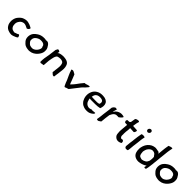

<svg xmlns="http://www.w3.org/2000/svg" viewBox="467 -2520 4294 4294"><g transform="rotate(45 2614.0 -372.5)"><path d="M85 -237C83 -175 91 -132 116 -93C138 -55 176 -26 227 -14C248 -8 267 -3 293 -3H307C327 -5 345 -11 362 -17C383 -25 400 -31 416 -39C435 -50 451 -59 455 -68C451 -91 443 -128 416 -128C416 -127 415 -127 414 -126C400 -116 373 -103 342 -96C336 -92 330 -88 323 -88H314C308 -88 301 -89 295 -90C270 -95 243 -103 227 -120C204 -144 190 -174 191 -215L189 -225C190 -232 190 -242 191 -249L192 -259C195 -276 202 -294 211 -308C222 -326 238 -348 255 -360C266 -369 282 -375 296 -380C362 -404 421 -353 453 -344L471 -353C489 -359 510 -390 508 -410C504 -413 499 -417 491 -421C475 -428 456 -439 432 -449C415 -456 390 -463 369 -467C332 -475 290 -469 250 -455C205 -441 172 -410 143 -376C116 -347 95 -305 88 -256Z M639 -358C590 -296 588 -204 617 -148C622 -140 628 -132 633 -124C655 -99 679 -71 711 -54C738 -40 772 -33 808 -30C812 -30 815 -30 819 -29H829C837 -29 844 -30 851 -30C926 -35 987 -75 1029 -123C1060 -159 1087 -201 1096 -249C1098 -265 1099 -281 1098 -298C1099 -355 1071 -382 1049 -420C1039 -433 1028 -444 1014 -454C993 -469 964 -471 939 -463C926 -468 914 -471 895 -471H865C807 -470 756 -453 714 -424C684 -404 660 -385 639 -358ZM700 -246C699 -300 733 -330 768 -354C792 -370 821 -381 855 -382H866C876 -382 885 -381 895 -381C940 -378 981 -354 983 -315C991 -302 998 -289 997 -269C995 -254 992 -239 986 -227C970 -191 944 -159 914 -141C896 -130 877 -119 851 -119H825C795 -122 772 -128 754 -144C740 -156 730 -166 719 -181C706 -196 696 -219 700 -246Z M1200 -151C1194 -107 1193 -67 1194 -30L1209 -23C1214 -20 1219 -19 1224 -21C1248 -23 1278 -30 1298 -33C1298 -41 1299 -49 1300 -56C1303 -99 1305 -143 1310 -187L1312 -199C1314 -203 1314 -207 1315 -211C1316 -222 1319 -233 1320 -244C1320 -247 1321 -249 1322 -252L1324 -263C1324 -266 1326 -269 1326 -272C1336 -320 1348 -370 1386 -388C1411 -394 1435 -400 1464 -400C1474 -400 1481 -399 1489 -397C1494 -396 1498 -395 1503 -394C1528 -389 1545 -377 1556 -359C1572 -326 1577 -279 1569 -222C1569 -212 1567 -202 1566 -193C1563 -171 1561 -150 1558 -129C1558 -122 1558 -115 1557 -108C1556 -101 1555 -94 1553 -87L1550 -65L1577 -39C1590 -28 1602 -13 1627 -15H1636C1649 -24 1647 -44 1648 -62L1655 -108C1657 -114 1657 -121 1658 -127L1660 -143C1662 -161 1665 -178 1666 -196L1672 -241C1681 -311 1672 -367 1651 -410C1635 -441 1607 -460 1568 -472C1542 -478 1512 -485 1477 -485C1468 -485 1459 -484 1451 -484C1422 -483 1393 -477 1369 -470C1353 -467 1337 -453 1326 -443L1327 -450C1330 -464 1332 -478 1336 -489C1326 -498 1312 -510 1293 -512C1277 -516 1266 -504 1264 -496V-494C1258 -485 1251 -473 1246 -461L1235 -376C1231 -349 1229 -325 1225 -298L1223 -279L1221 -270C1219 -256 1215 -241 1213 -226L1210 -206C1208 -188 1202 -169 1200 -151Z M1805 -400 1821 -362 1831 -330C1840 -306 1848 -286 1859 -264C1871 -236 1884 -209 1897 -182C1908 -160 1916 -135 1925 -110C1931 -92 1941 -73 1949 -57C1956 -43 1962 -27 1974 -18C1987 -17 1999 -25 2009 -30L2070 -49C2096 -81 2122 -114 2147 -148C2180 -192 2214 -235 2248 -277C2265 -298 2284 -314 2304 -332C2317 -344 2324 -356 2336 -369C2347 -384 2368 -400 2369 -420C2354 -427 2335 -423 2319 -420C2298 -415 2280 -406 2260 -401L2228 -398C2185 -351 2145 -296 2107 -243C2087 -220 2069 -194 2047 -173L2034 -161C2028 -155 2025 -151 2020 -145C2020 -149 2018 -151 2016 -154C2006 -174 1999 -197 1991 -220C1974 -273 1949 -322 1930 -374C1913 -381 1899 -392 1883 -400L1867 -408C1848 -419 1818 -412 1805 -400Z M2452 -240C2452 -215 2455 -189 2462 -167C2464 -160 2466 -154 2468 -147C2481 -117 2493 -85 2516 -64C2520 -60 2524 -55 2528 -51C2571 -7 2648 20 2745 6C2783 0 2822 -23 2848 -46C2855 -52 2863 -58 2867 -66C2872 -77 2872 -87 2871 -92C2865 -93 2860 -94 2856 -93C2838 -89 2828 -90 2807 -88C2793 -85 2787 -86 2773 -88L2759 -91C2741 -84 2714 -73 2693 -73C2657 -75 2622 -90 2604 -111C2579 -132 2565 -171 2557 -206C2555 -215 2555 -226 2553 -234H2563C2574 -233 2578 -231 2589 -231H2730C2781 -231 2829 -236 2872 -246C2895 -298 2902 -365 2877 -413C2850 -463 2794 -487 2721 -489H2684C2597 -486 2515 -437 2479 -361C2476 -352 2471 -343 2468 -334C2466 -329 2465 -324 2463 -319C2455 -295 2450 -263 2452 -240ZM2559 -294C2560 -298 2559 -302 2561 -306C2562 -316 2566 -329 2569 -338C2570 -342 2570 -345 2572 -349C2590 -387 2624 -411 2668 -416C2674 -417 2682 -417 2690 -418H2695C2736 -418 2771 -411 2789 -389C2807 -368 2805 -325 2790 -302C2771 -295 2751 -291 2728 -291H2660C2652 -291 2645 -291 2637 -292H2617C2603 -292 2593 -293 2579 -294H2567C2565 -295 2562 -294 2559 -294Z M3048 -439C3042 -414 3044 -398 3041 -377L3018 -205C3016 -182 3014 -161 3011 -137C3009 -119 3006 -101 3004 -85C3004 -74 3000 -61 2998 -50L2994 -23C3001 -18 3014 -13 3028 -13C3039 -13 3050 -18 3057 -23L3070 -33C3080 -39 3091 -46 3100 -52C3102 -68 3104 -86 3106 -102C3107 -113 3109 -125 3109 -135C3111 -150 3111 -160 3113 -175L3120 -227C3123 -241 3124 -252 3125 -262C3124 -265 3126 -269 3126 -272C3126 -274 3127 -276 3126 -278C3137 -291 3141 -314 3152 -329C3168 -356 3194 -387 3233 -394C3268 -398 3293 -393 3304 -393C3310 -398 3317 -403 3324 -407C3333 -413 3341 -420 3348 -427C3363 -440 3375 -454 3383 -472C3382 -487 3352 -488 3334 -492C3283 -500 3241 -486 3204 -465C3191 -457 3169 -439 3161 -428C3159 -425 3156 -422 3154 -419C3148 -409 3138 -396 3133 -385C3134 -392 3133 -400 3134 -408C3138 -437 3148 -462 3158 -483C3152 -493 3122 -504 3098 -494C3078 -481 3059 -462 3048 -439Z M3479 -470C3466 -444 3487 -420 3499 -410H3515C3530 -410 3548 -408 3563 -408C3558 -356 3554 -306 3549 -254C3543 -212 3545 -175 3549 -138C3551 -99 3559 -70 3581 -48C3602 -27 3628 -6 3671 -6C3708 -6 3734 -19 3758 -30C3768 -51 3759 -86 3744 -94L3735 -100C3731 -101 3727 -103 3725 -104C3718 -102 3700 -96 3683 -98C3671 -104 3664 -115 3657 -127C3648 -140 3647 -168 3650 -193C3650 -204 3651 -214 3649 -224L3650 -246C3651 -252 3651 -259 3651 -264L3652 -284C3654 -300 3657 -322 3659 -338C3658 -359 3661 -384 3662 -405H3668C3702 -403 3745 -402 3780 -399L3794 -411C3801 -421 3807 -435 3810 -450C3813 -464 3807 -472 3802 -479C3795 -479 3788 -479 3780 -480C3750 -482 3711 -483 3681 -486H3673L3677 -515C3679 -530 3681 -544 3684 -559C3688 -578 3690 -599 3696 -614L3705 -642C3699 -652 3668 -663 3646 -652L3623 -646C3612 -641 3604 -635 3596 -628C3590 -600 3585 -568 3581 -537L3577 -513C3569 -506 3559 -499 3551 -491C3530 -491 3512 -489 3494 -489C3489 -487 3482 -479 3479 -470Z M3918 -381C3915 -360 3911 -321 3908 -300C3907 -292 3905 -285 3905 -277C3904 -271 3904 -264 3904 -256L3891 -166C3890 -157 3889 -148 3889 -139C3887 -123 3885 -97 3883 -82C3883 -71 3881 -56 3880 -45L3890 -37C3892 -33 3893 -28 3894 -23V-20C3903 -14 3917 -10 3932 -10C3949 -10 3964 -14 3976 -20L3977 -28C3979 -40 3982 -50 3983 -61L3985 -77C3987 -89 3987 -102 3988 -114L3991 -139C3991 -148 3991 -156 3992 -164L4000 -221C4002 -236 4004 -255 4006 -270L4009 -293C4011 -321 4016 -364 4020 -394C4022 -410 4026 -429 4028 -443C4031 -455 4036 -473 4038 -486C4017 -501 3967 -504 3937 -490L3936 -481C3935 -476 3933 -469 3932 -462C3926 -437 3922 -409 3918 -381ZM3960 -667C3956 -640 3976 -617 4002 -616H4009C4033 -619 4055 -641 4058 -666C4062 -693 4042 -716 4015 -716C3989 -716 3964 -694 3960 -667Z M4130 -235C4129 -218 4129 -198 4131 -182C4132 -174 4132 -166 4133 -158C4135 -150 4137 -143 4138 -137C4151 -57 4217 -4 4318 -4C4387 -10 4439 -27 4488 -54C4496 -59 4504 -66 4513 -72V-59C4510 -47 4507 -33 4504 -21L4503 -14C4510 -2 4543 0 4556 -13C4558 -20 4559 -27 4561 -35C4563 -46 4567 -58 4569 -70L4581 -158C4581 -163 4582 -168 4583 -174V-180C4587 -188 4589 -197 4587 -205V-210C4587 -218 4589 -226 4590 -234C4590 -241 4590 -247 4591 -254L4595 -278C4599 -322 4601 -367 4607 -410C4608 -420 4611 -430 4611 -441C4619 -498 4621 -554 4629 -611C4632 -625 4633 -639 4635 -652C4638 -672 4642 -689 4645 -708C4648 -725 4656 -745 4647 -755C4608 -758 4577 -742 4549 -732C4545 -710 4541 -691 4538 -668C4536 -655 4535 -641 4532 -628C4524 -569 4520 -511 4514 -454L4510 -448C4510 -448 4510 -449 4509 -449C4500 -459 4498 -472 4486 -479C4465 -484 4444 -488 4421 -491C4414 -492 4408 -493 4401 -494C4394 -495 4387 -495 4380 -496C4374 -496 4366 -496 4360 -495C4289 -486 4248 -458 4206 -415C4171 -377 4146 -325 4134 -263ZM4235 -242 4236 -251C4237 -258 4242 -282 4245 -287C4252 -313 4264 -335 4279 -352C4303 -380 4333 -406 4375 -408C4383 -406 4394 -404 4402 -404C4416 -401 4427 -396 4438 -390C4444 -386 4450 -380 4455 -375C4462 -363 4473 -353 4480 -341C4483 -335 4486 -329 4493 -328C4494 -308 4495 -286 4494 -266C4493 -256 4491 -247 4491 -238L4487 -206C4486 -202 4485 -198 4484 -195C4478 -184 4472 -170 4466 -159C4450 -129 4422 -117 4393 -104C4378 -99 4364 -96 4350 -93H4345C4342 -92 4338 -92 4335 -92C4332 -92 4330 -93 4326 -94C4298 -101 4269 -109 4256 -130C4241 -156 4236 -192 4234 -229C4235 -233 4235 -238 4235 -242Z M4749 -358C4700 -296 4698 -204 4727 -148C4732 -140 4738 -132 4743 -124C4765 -99 4789 -71 4821 -54C4848 -40 4882 -33 4918 -30C4922 -30 4925 -30 4929 -29H4939C4947 -29 4954 -30 4961 -30C5036 -35 5097 -75 5139 -123C5170 -159 5197 -201 5206 -249C5208 -265 5209 -281 5208 -298C5209 -355 5181 -382 5159 -420C5149 -433 5138 -444 5124 -454C5103 -469 5074 -471 5049 -463C5036 -468 5024 -471 5005 -471H4975C4917 -470 4866 -453 4824 -424C4794 -404 4770 -385 4749 -358ZM4810 -246C4809 -300 4843 -330 4878 -354C4902 -370 4931 -381 4965 -382H4976C4986 -382 4995 -381 5005 -381C5050 -378 5091 -354 5093 -315C5101 -302 5108 -289 5107 -269C5105 -254 5102 -239 5096 -227C5080 -191 5054 -159 5024 -141C5006 -130 4987 -119 4961 -119H4935C4905 -122 4882 -128 4864 -144C4850 -156 4840 -166 4829 -181C4816 -196 4806 -219 4810 -246Z"/></g></svg>

Font: Hussar Pisanka
Style: Kur
Weight: 400
Designer: Robert Jablonski
Foundry: Cannot Into Space Fonts
Version: Version 1.070